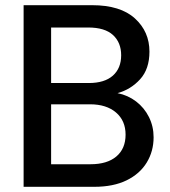

<svg xmlns="http://www.w3.org/2000/svg" viewBox="-20 -720 657 740"><path d="M71 0V-700H335Q444 -700 500 -649Q556 -598 556 -521Q556 -454 520 -414.5Q484 -375 433 -361Q473 -353 504.5 -329Q536 -305 554 -269Q572 -233 572 -191Q572 -137 545.5 -93.5Q519 -50 468 -25Q417 0 343 0ZM177 -400H322Q383 -400 415 -428.5Q447 -457 447 -507Q447 -556 415.5 -585Q384 -614 320 -614H177ZM177 -87H329Q393 -87 428.5 -117Q464 -147 464 -201Q464 -255 427 -286.5Q390 -318 327 -318H177Z"/></svg>

Font: Ultramarine Medium
Style: Regular
Weight: 500
Designer: Colophon Foundry, Jonny Pinhorn
Foundry: Colophon Foundry
Version: Version 1.200; ttfautohint (v1.8.3)